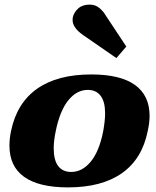

<svg xmlns="http://www.w3.org/2000/svg" viewBox="-20 -803 676 833"><path d="M339 -652Q295 -683 295 -716Q295 -724 296 -728Q301 -750 319.5 -766.5Q338 -783 369 -783Q394 -783 411.5 -768Q429 -753 436 -740L528 -601L485 -551ZM21 -171Q21 -203 28 -235Q53 -356 141 -418Q229 -480 376 -480Q502 -480 565.5 -434.5Q629 -389 629 -300Q629 -272 621 -235Q597 -114 509.5 -52Q422 10 275 10Q149 10 85 -35.5Q21 -81 21 -171ZM428 -235Q436 -281 436 -311Q436 -362 416.5 -387.5Q397 -413 361 -413Q313 -413 276.5 -368Q240 -323 222 -235Q213 -192 213 -160Q213 -108 232.5 -82.5Q252 -57 289 -57Q337 -57 374 -102Q411 -147 428 -235Z"/></svg>

Font: Taviraj Black
Style: Italic
Weight: 900
Italic angle: -12°
Designer: Katatrad Team
Foundry: CadsonDemak
Version: Version 1.001